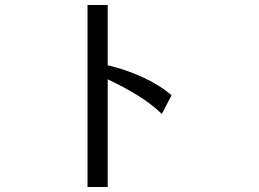

<svg xmlns="http://www.w3.org/2000/svg" viewBox="-20 -682 1040 770"><path d="M629 -225Q589 -264 533.5 -298.5Q478 -333 412 -364V68H331V-662H412V-420Q480 -405 549.5 -373.5Q619 -342 668 -300Z"/></svg>

Font: NanumGothicCoding
Style: Regular
Weight: 400
Monospace: yes
Designer: Kwon Bruce; Nicolas Noh; Sung-woo Choi; Go-un Cha; Soo-hyun Park;
Foundry: NHN Corporation
Version: Version 2.000;PS 1;hotconv 1.0.49;makeotf.lib2.0.14853